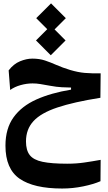

<svg xmlns="http://www.w3.org/2000/svg" viewBox="-20 -773 626 1115"><path d="M340.8 321.8Q176.3 321.8 94 264.9Q11.7 208 11.7 72.8Q11.7 -26.4 58.6 -91.6Q105.5 -156.7 190.9 -195.1Q276.4 -233.4 392.6 -252.4V-264.6Q367.2 -265.1 338.9 -266.4Q310.5 -267.6 268.1 -275.4Q236.3 -281.2 214.1 -284.9Q191.9 -288.6 168.9 -288.6Q134.8 -288.6 99.9 -278.8Q64.9 -269 39.1 -250.5L30.3 -364.3Q59.1 -401.9 96.4 -417.2Q133.8 -432.6 168 -432.6Q209 -432.6 241.7 -421.6Q274.4 -410.6 308.3 -395.5Q342.3 -380.4 387.2 -366.7Q433.1 -353 472.4 -349.6Q511.7 -346.2 564.5 -347.2L563 -205.1Q408.7 -180.7 313.5 -148.9Q218.3 -117.2 174.6 -69.8Q130.9 -22.5 130.9 48.3Q130.9 99.6 152.8 127.7Q174.8 155.8 227.1 166.7Q279.3 177.7 370.1 177.7Q422.4 177.7 469.2 170.9Q516.1 164.1 564.5 155.3L563.5 279.3Q523.4 296.9 463.1 309.3Q402.8 321.8 340.8 321.8ZM274.9 -452.1 189 -538.1 254.4 -603.5 190.4 -667.5 276.4 -753.4 362.3 -667.5 296.9 -602.1 360.8 -538.1Z"/></svg>

Font: Cascadia Code NF
Style: Bold
Weight: 700
Monospace: yes
Designer: Aaron Bell
Foundry: Saja Typeworks
Version: Version 2404.023; ttfautohint (v1.8.4)